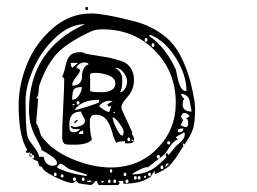

<svg xmlns="http://www.w3.org/2000/svg" viewBox="-20 -530 743 556"><path d="M201 -6 196 -3Q191 0 190 0Q175 0 138.5 -18Q102 -36 102 -47Q91 -47 91 -60Q91 -63 79 -67.5Q67 -72 67 -88Q65 -88 62 -88L59 -87Q57 -87 54 -91L59 -96Q34 -134 34 -225Q34 -285 58.5 -345Q83 -405 132.5 -448Q182 -491 244 -491Q279 -491 363 -470Q400 -461 428.5 -444.5Q457 -428 475.5 -408Q494 -388 507.5 -359Q521 -330 529 -302Q537 -274 544 -234V-227Q545 -220 545 -218Q545 -175 538.5 -155.5Q532 -136 510 -105Q506 -99 504 -96Q484 -63 471 -50.5Q458 -38 428 -25V-35Q425 -33 421 -25.5Q417 -18 413 -16Q386 2 337 2V-6H322L327 0L322 6H267Q266 6 264 3Q262 0 262 -1Q262 -2 262 -2L263 -4Q257 -6 256 -6Q256 -4 250.5 1Q245 6 244 6Q241 6 224 3.5Q207 1 206 0L204 -3Q202 -6 201 -6ZM272 -6 276 0 282 -6ZM246 -6Q246 -7 239 -7Q231 -7 231 -6Q232 -3 239 -3Q244 -3 246 -6ZM297 -10Q293 -10 293 -5Q293 0 297 0Q300 0 300 -5Q300 -10 297 -10ZM313 -10Q308 -10 308 -5Q308 0 313 0Q316 0 316 -5Q316 -10 313 -10ZM348 -10Q343 -10 343 -5Q343 0 348 0Q352 0 352 -5Q352 -10 348 -10ZM196 -16Q191 -16 191 -11Q191 -6 196 -6Q200 -6 200 -11Q200 -16 196 -16ZM225 -11Q225 -16 221 -16Q217 -16 217 -11Q217 -6 221 -6Q225 -6 225 -11ZM376 -15Q376 -20 372 -20Q368 -20 368 -15Q368 -10 372 -10Q376 -10 376 -15ZM387 -15Q387 -20 383 -20Q379 -20 379 -15Q379 -10 383 -10Q387 -10 387 -15ZM403 -20Q402 -21 401 -21Q397 -21 397 -17Q397 -15 400 -15Q403 -15 403 -20ZM156 -20Q156 -16 160 -16Q164 -16 164 -20Q164 -25 160 -25Q156 -25 156 -20ZM145 -45Q173 -29 231 -20V-25Q229 -25 207.5 -32Q186 -39 181 -40Q176 -43 167.5 -49.5Q159 -56 155 -56Q153 -56 149 -51.5Q145 -47 145 -45ZM144 -25Q144 -30 140 -30Q136 -30 136 -25Q136 -20 140 -20Q144 -20 144 -25ZM346 -25Q346 -30 342 -30Q338 -30 338 -25Q338 -20 342 -20Q346 -20 346 -25ZM408 -45Q407 -46 406 -46Q399 -46 381 -37Q363 -28 363 -25Q402 -25 430 -46Q458 -67 489 -106Q492 -109 499.5 -115.5Q507 -122 511 -128Q515 -134 515 -142L514 -147Q492 -136 489 -132L495 -126Q482 -122 470.5 -103.5Q459 -85 454 -81Q450 -78 430.5 -63Q411 -48 408 -45ZM417 -25Q417 -30 413 -30Q409 -30 409 -25Q409 -20 413 -20Q417 -20 417 -25ZM301 -40Q298 -40 298 -35Q298 -30 301 -30Q305 -30 305 -35Q305 -40 301 -40ZM85 -172Q87 -171 90.5 -163Q94 -155 96 -146L99 -137Q129 -95 188 -70Q247 -45 301 -45Q381 -45 435 -99.5Q489 -154 489 -232Q489 -322 428.5 -383.5Q368 -445 277 -445Q257 -445 246 -440Q180 -410 148 -378Q116 -346 94 -283Q93 -281 92.5 -272Q92 -263 90.5 -256Q89 -249 85 -248Q90 -244 90 -243Q90 -231 87.5 -208Q85 -185 85 -172ZM445 -45Q445 -40 449 -40Q453 -40 453 -45Q453 -51 449 -51Q445 -51 445 -45ZM467 -57Q459 -57 459 -45L469 -56ZM107 -76Q107 -66 114 -58Q121 -50 132 -50Q145 -50 145 -58Q145 -67 128.5 -78.5Q112 -90 99 -96Q100 -97 100 -98Q100 -99 100 -100L99 -102Q98 -104 92.5 -115Q87 -126 85.5 -128.5Q84 -131 79.5 -140.5Q75 -150 74 -153.5Q73 -157 70 -165.5Q67 -174 66.5 -180Q66 -186 65 -194.5Q64 -203 64 -211Q64 -386 226 -460Q182 -460 140.5 -421Q99 -382 76.5 -330.5Q54 -279 54 -238Q54 -164 59 -137Q61 -127 77 -106.5Q93 -86 93 -76ZM75 -81Q70 -81 70 -76Q70 -71 75 -71Q79 -71 79 -76Q79 -81 75 -81ZM439 -81Q434 -81 434 -76Q434 -71 439 -71Q443 -71 443 -76Q443 -81 439 -81ZM73 -81Q73 -86 69 -86Q65 -86 65 -81Q65 -76 69 -76Q73 -76 73 -81ZM463 -86Q467 -86 467 -81Q467 -76 463 -76Q460 -76 460 -81Q460 -86 463 -86ZM160 -136Q160 -164 163 -220Q166 -276 166 -303L160 -308Q165 -317 169.5 -338.5Q174 -360 183 -369.5Q192 -379 212 -379Q222 -379 226 -375Q240 -372 263 -368.5Q286 -365 298 -362.5Q310 -360 326 -355Q342 -350 349.5 -343.5Q357 -337 362.5 -325.5Q368 -314 368 -298Q368 -271 350 -250.5Q332 -230 332 -222Q332 -220 332 -216L333 -212L363 -147Q362 -146 362 -144Q362 -142 365 -137Q368 -132 368 -129Q368 -124 366.5 -120.5Q365 -117 360.5 -116Q356 -115 353.5 -115Q351 -115 342 -115V-121Q322 -121 317 -116Q311 -125 304.5 -148.5Q298 -172 287 -185Q276 -198 255 -198Q240 -198 240 -175Q240 -148 246 -126Q235 -111 196 -111Q193 -111 189 -111Q176 -111 171 -112Q166 -113 163 -118Q160 -123 160 -136ZM514 -112Q514 -114 512 -114Q510 -114 510 -113Q510 -108 511 -108Q513 -108 514 -112ZM469 -121Q464 -121 464 -116Q464 -112 469 -112Q473 -112 473 -116Q473 -121 469 -121ZM361 -124Q361 -121 363 -121Q365 -121 365 -123Q365 -126 363 -126Q361 -126 361 -124ZM349 -126Q349 -121 353 -121Q357 -121 357 -126Q357 -132 353 -132Q349 -132 349 -126ZM306 -190Q306 -182 315.5 -161.5Q325 -141 333 -137Q338 -138 338 -150Q338 -156 325.5 -173Q313 -190 306 -190ZM221 -152Q217 -152 212.5 -149Q208 -146 208 -142H221ZM181 -172Q181 -171 181 -167Q181 -163 181 -161Q181 -159 181.5 -156Q182 -153 183 -151.5Q184 -150 186.5 -148.5Q189 -147 193 -147Q206 -147 212 -157Q210 -156 200 -156Q185 -156 185 -166Q186 -166 190.5 -164Q195 -162 196 -162Q205 -162 215.5 -166.5Q226 -171 226 -180Q226 -185 220.5 -193.5Q215 -202 215 -207Q181 -207 181 -172ZM495 -152Q495 -147 499 -147Q511 -147 511 -158Q495 -158 495 -152ZM504 -169 503 -168Q503 -167 509.5 -164.5Q516 -162 519 -162Q525 -162 525 -173Q525 -186 519 -187L529 -193Q525 -203 511 -203Q510 -203 507 -198.5Q504 -194 504 -193Q504 -192 507 -187.5Q510 -183 510 -182Q510 -180 507 -175Q504 -170 504 -169ZM203 -183Q204 -183 206 -182L196 -172V-173Q195 -174 195 -175Q194 -176 198 -179.5Q202 -183 203 -183ZM313 -207 307 -203H313ZM267 -222Q288 -206 294 -206Q297 -206 298 -209Q299 -212 300 -216Q301 -220 303 -222H294L292 -224Q291 -226 291 -227Q291 -228 298 -232.5Q305 -237 307 -237Q306 -237 302 -237.5Q298 -238 297 -238Q278 -238 267 -222ZM509 -227Q509 -207 535 -207Q534 -212 532 -223Q530 -234 528.5 -240.5Q527 -247 520.5 -252.5Q514 -258 504 -258Q506 -251 514 -243Q509 -241 509 -227ZM267 -241Q216 -241 196 -212H199Q204 -212 235.5 -222Q267 -232 267 -234ZM196 -227Q196 -229 193 -229Q190 -229 190 -227Q190 -225 193 -225Q194 -225 196 -227ZM210 -232Q210 -237 206 -237Q202 -237 202 -232Q202 -227 206 -227Q210 -227 210 -232ZM217 -278Q198 -278 193.5 -270Q189 -262 189 -241Q200 -241 208.5 -253.5Q217 -266 217 -278ZM256 -319Q241 -319 241 -314V-267Q241 -263 278 -263Q291 -263 302.5 -269Q314 -275 314 -288Q314 -304 295 -311.5Q276 -319 256 -319ZM334 -294Q334 -270 327 -263Q336 -263 342 -273Q348 -283 348 -294Q348 -307 337.5 -320.5Q327 -334 313 -334Q323 -328 327.5 -321.5Q332 -315 333 -310Q334 -305 334 -294ZM413 -425Q459 -394 489 -329Q490 -326 493.5 -308Q497 -290 503 -278Q509 -266 520 -266Q520 -314 488 -364Q456 -414 413 -430ZM212 -327Q212 -321 200.5 -307Q189 -293 189 -282Q205 -282 211.5 -290Q218 -298 217.5 -308Q217 -318 221 -328.5Q225 -339 237 -344Q234 -349 226 -349Q208 -349 201 -334Q203 -334 207.5 -331Q212 -328 212 -327ZM185 -348Q185 -336 190 -334L206 -348ZM419 -399Q419 -394 423 -394Q427 -394 427 -399Q427 -405 423 -405Q419 -405 419 -399ZM399 -414Q399 -409 403 -409Q407 -409 407 -414Q407 -420 403 -420Q399 -420 399 -414ZM235 -505Q235 -501 231 -501Q227 -501 227 -505Q227 -510 231 -510Q235 -510 235 -505Z"/></svg>

Font: CabinSketch
Style: Regular
Weight: 400
Designer: Pablo Impallari
Foundry: Pablo Impallari. www.impallari.com Igino Marini. www.ikern.com
Version: Version 1.002